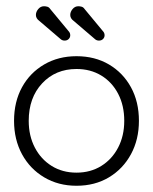

<svg xmlns="http://www.w3.org/2000/svg" viewBox="-20 -585 490 615"><path d="M225 10Q167 10 121.5 -17Q76 -44 50.5 -91Q25 -138 25 -198Q25 -259 50.5 -305.5Q76 -352 121.5 -378.5Q167 -405 225 -405Q284 -405 329 -378.5Q374 -352 399.5 -305.5Q425 -259 425 -198Q425 -138 399.5 -91Q374 -44 329 -17Q284 10 225 10ZM225 -32Q270 -32 304.5 -53.5Q339 -75 358.5 -112.5Q378 -150 378 -198Q378 -247 358.5 -284.5Q339 -322 304.5 -343Q270 -364 225 -364Q158 -364 115 -318Q72 -272 72 -198Q72 -150 91.5 -112.5Q111 -75 145.5 -53.5Q180 -32 225 -32ZM199 -486Q205 -480 205 -472Q205 -465 200 -460Q195 -455 187 -455Q180 -455 175 -459L106 -518Q95 -526 95 -537Q95 -547 102.5 -556Q110 -565 121 -565Q126 -565 131.5 -563.5Q137 -562 141 -556ZM309 -486Q315 -480 315 -472Q315 -465 310 -460Q305 -455 297 -455Q290 -455 285 -459L216 -518Q205 -526 205 -537Q205 -547 212.5 -556Q220 -565 231 -565Q236 -565 241.5 -563.5Q247 -562 251 -556Z"/></svg>

Font: Dongle Light
Style: Regular
Weight: 300
Designer: Yanghee Ryu
Foundry: Yanghee Ryu
Version: Version 2.000